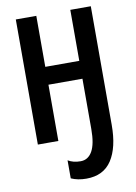

<svg xmlns="http://www.w3.org/2000/svg" viewBox="-101 -779 765 1079"><g transform="rotate(-10 281.0 -239.0)"><path d="M495 -36Q495 92 448 164Q401 236 303 236Q254 236 216 219V116Q231 125 248.5 129.5Q266 134 288 134Q331 134 354.5 92.5Q378 51 378 -34V-321H184V0H67V-714H184V-423H378V-714H495Z"/></g></svg>

Font: Noto Sans ExtraCondensed SemiBold
Style: Regular
Weight: 600
Width: 2
Designer: Monotype Design Team
Foundry: Monotype Imaging Inc.
Version: Version 2.013; ttfautohint (v1.8.4.7-5d5b)